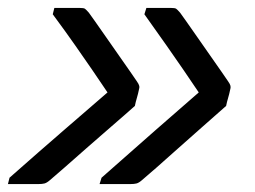

<svg xmlns="http://www.w3.org/2000/svg" viewBox="-22 -542 642 484"><path d="M342 -506 347 -522H409Q419 -522 422 -520Q425 -518 432 -510Q435 -506 447 -489Q459 -472 475 -449Q491 -426 507.5 -402.5Q524 -379 536.5 -361Q549 -343 553 -337Q558 -330 559 -325.5Q560 -321 558 -315Q556 -305 553 -295Q550 -285 548 -275Q520 -250 488.5 -222.5Q457 -195 427 -168Q397 -141 373 -120Q349 -99 336 -88Q328 -81 322 -79.5Q316 -78 307 -78H229L234 -94Q311 -162 369 -213Q427 -264 479 -309Q459 -339 440 -366.5Q421 -394 398 -427Q375 -460 342 -506ZM111 -506 115 -522H179Q189 -522 192 -520Q195 -518 202 -510Q205 -506 217 -489Q229 -472 245 -449Q261 -426 277.5 -402.5Q294 -379 306.5 -361Q319 -343 323 -337Q328 -330 329 -325.5Q330 -321 328 -315Q326 -305 323 -295Q320 -285 318 -275Q290 -250 258 -222.5Q226 -195 195.5 -168Q165 -141 141 -120Q117 -99 104 -88Q96 -81 90 -79.5Q84 -78 75 -78H-2L2 -94Q79 -162 138 -213Q197 -264 249 -309Q229 -339 210 -366.5Q191 -394 168 -427Q145 -460 111 -506Z"/></svg>

Font: Recursive Sn Lnr St
Style: Italic
Weight: 400
Italic angle: -15°
Version: Version 1.079;hotconv 1.0.112;makeotfexe 2.5.65598; ttfautoh